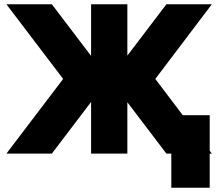

<svg xmlns="http://www.w3.org/2000/svg" viewBox="-20 -720 1023 900"><path d="M10 -700 276 -350 10 0H223L489 -350L223 -700ZM973 -700H760L494 -350L760 0H973L708 -350ZM407 -700V-435H360V-265H407V0H577V-265H623V-435H577V-700ZM783 160H963V-180H783Z"/></svg>

Font: Unageo
Style: Black
Weight: 900
Designer: Richard Sepsi
Foundry: Richard Sepsi
Version: Version 2.000